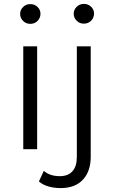

<svg xmlns="http://www.w3.org/2000/svg" viewBox="-20 -763 583 982"><path d="M99 -526H170V0H99ZM83 -692Q83 -712 98 -727Q113 -742 135 -742Q157 -742 172 -727.5Q187 -713 187 -693Q187 -671 172 -656Q157 -641 135 -641Q113 -641 98 -656Q83 -671 83 -692ZM179 165 204 111Q235 138 286 138Q328 138 350.5 113Q373 88 373 39V-526H444V39Q444 113 404 156Q364 199 290 199Q257 199 227.5 190.5Q198 182 179 165ZM357 -693Q357 -713 372 -728Q387 -743 409 -743Q431 -743 446 -728.5Q461 -714 461 -694Q461 -672 446 -657Q431 -642 409 -642Q387 -642 372 -657Q357 -672 357 -693Z"/></svg>

Font: CMG Sans
Style: Regular
Weight: 400
Designer: Julieta Ulanovsky
Foundry: Julieta Ulanovsky
Version: Version 7.200